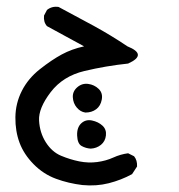

<svg xmlns="http://www.w3.org/2000/svg" viewBox="-20 -228 540 580"><path d="M229 331Q187 326 149 312Q111 298 81.5 268Q52 238 39 203Q26 168 26.5 126Q27 84 46 46.5Q65 9 100.5 -19Q136 -47 166.5 -63.5Q197 -80 234 -88Q206 -103 178 -118.5Q150 -134 122 -149Q111 -161 113 -181L122 -198Q137 -210 157 -207Q210 -179 263 -150Q316 -121 365 -88Q427 -63 367 -36Q300 -29 235 -13.5Q170 2 133 50.5Q96 99 98 136Q100 173 118.5 202Q137 231 164.5 242.5Q192 254 219.5 259.5Q247 265 273.5 261.5Q300 258 322 248Q344 238 367 235L385 244Q395 256 394 275L379 298Q346 316 308.5 325.5Q271 335 229 331ZM254 221Q239 220 226.5 213Q214 206 213 181.5Q212 157 225.5 144.5Q239 132 258 136Q277 140 289.5 151.5Q302 163 300 181Q298 199 285 209.5Q272 220 254 221ZM238 112Q223 110 212 97Q201 84 200 66Q199 48 213.5 35.5Q228 23 246.5 25.5Q265 28 278 40.5Q291 53 287.5 72.5Q284 92 270.5 102Q257 112 238 112Z"/></svg>

Font: NaniFont Regular
Style: Regular
Weight: 400
Designer: Nanigashitei
Version: Version 1.036